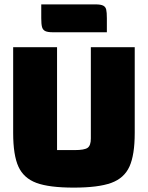

<svg xmlns="http://www.w3.org/2000/svg" viewBox="-20 -840 674 875"><path d="M40 0ZM40 -234V-625H240V-156H320Q365 -156 379.5 -166.5Q394 -177 394 -209V-625H594V-234Q594 -134 570 -81Q546 -28 487 -6.5Q428 15 316 15Q204 15 146 -6.5Q88 -28 64 -80.5Q40 -133 40 -234ZM168 -757V-820H415Q439 -820 450 -814.5Q461 -809 464 -796.5Q467 -784 467 -757V-693H221Q197 -693 186 -698.5Q175 -704 171.5 -717Q168 -730 168 -757Z"/></svg>

Font: Changa Black
Style: Regular
Weight: 900
Designer: Eduardo Rodriguez Tunni
Foundry: Eduardo Rodriguez Tunni
Version: Version 2.001; ttfautohint (v1.5.10-5e6f)